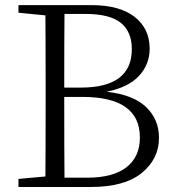

<svg xmlns="http://www.w3.org/2000/svg" viewBox="-20 -746 704 766"><path d="M237.3 -37.1H328.1Q430.7 -37.1 484.4 -78.6Q538.1 -120.1 538.1 -197.3Q538.1 -359.4 308.6 -359.4H236.3Q236.3 -134.8 237.3 -37.1ZM321.3 -690.4H237.3Q236.3 -595.7 236.3 -396.5H301.8Q505.9 -396.5 505.9 -549.8Q505.9 -620.1 461.4 -655.3Q417 -690.4 321.3 -690.4ZM53.7 -725.6H344.7Q457 -725.6 517.1 -678.7Q577.1 -631.8 577.1 -551.8Q577.1 -489.3 534.7 -443.4Q492.2 -397.5 405.3 -379.9Q511.7 -368.2 563 -318.8Q614.3 -269.5 614.3 -196.3Q614.3 -112.3 545.9 -56.2Q477.5 0 341.8 0H53.7V-32.2L161.1 -42Q162.1 -138.7 162.1 -335.9V-391.6Q162.1 -587.9 161.1 -684.6L53.7 -695.3Z"/></svg>

Font: Bpmf Zihi Serif Light
Style: Light
Weight: 300
Foundry: But Ko
Version: Version 1.320